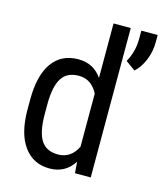

<svg xmlns="http://www.w3.org/2000/svg" viewBox="-113 -836 796 931"><g transform="rotate(15 284.5 -370.5)"><path d="M46.4 -288.1V-233.9C47 -156.4 62.9 -96.4 94 -54C125.1 -11.5 168 9.8 222.7 9.8C275.4 9.8 315.9 -12.4 344.2 -56.6L348.6 0H427.7V-750H341.3V-476.6C313 -517.6 273.6 -538.1 223.1 -538.1C166.2 -538.1 122.5 -516.8 92 -474.1C61.6 -431.5 46.4 -369.5 46.4 -288.1ZM132.8 -238.8V-291.5C133.1 -349.1 142.1 -391.8 159.7 -419.7C177.2 -447.5 205.9 -461.4 245.6 -461.4C287.3 -461.4 319.2 -440.3 341.3 -397.9V-131.3C320.1 -88.1 288.1 -66.4 245.1 -66.4C205.4 -66.4 176.8 -80.3 159.2 -108.2C141.6 -136 132.8 -179.5 132.8 -238.8ZM498 -555.7C517.3 -572.6 532.8 -595.5 544.7 -624.5C556.6 -653.5 562.5 -683.3 562.5 -713.9V-751H480.5V-705.1C479.8 -664.7 469.6 -626.6 449.7 -590.8Z"/></g></svg>

Font: Roboto Condensed
Style: Regular
Weight: 400
Designer: Google
Version: Version 2.134; 2016